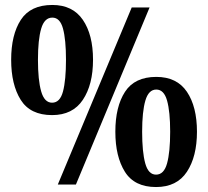

<svg xmlns="http://www.w3.org/2000/svg" viewBox="-20 -744 839 774"><path d="M190 -280Q102 -280 63.5 -341.5Q25 -403 25 -503Q25 -604 64 -664Q103 -724 191 -724Q273 -724 314 -664Q355 -604 355 -503Q355 -403 314 -341.5Q273 -280 190 -280ZM213 0 511 -714H583L286 0ZM190 -330Q222 -330 234 -375.5Q246 -421 246 -503Q246 -584 234 -628.5Q222 -673 191 -673Q159 -673 146 -628.5Q133 -584 133 -503Q133 -421 146 -375.5Q159 -330 190 -330ZM609 10Q522 10 483.5 -51.5Q445 -113 445 -213Q445 -314 484 -374Q523 -434 610 -434Q693 -434 733.5 -374Q774 -314 774 -213Q774 -113 733.5 -51.5Q693 10 609 10ZM609 -40Q641 -40 653.5 -85.5Q666 -131 666 -213Q666 -294 653.5 -338.5Q641 -383 610 -383Q579 -383 566 -338.5Q553 -294 553 -213Q553 -131 565.5 -85.5Q578 -40 609 -40Z"/></svg>

Font: Noto Serif Ethiopic Condensed ExtraBold
Style: Regular
Weight: 800
Width: 3
Designer: Monotype Design Team
Foundry: Monotype Imaging Inc.
Version: Version 2.102; ttfautohint (v1.8.4.7-5d5b)